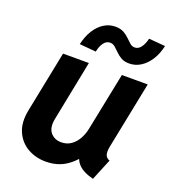

<svg xmlns="http://www.w3.org/2000/svg" viewBox="-136 -839 847 949"><g transform="rotate(20 287.5 -365.0)"><path d="M211.5 7.8Q158.7 7.8 116.1 -16.7Q73.6 -41.2 53.2 -88Q32.8 -134.9 46.3 -201.7L110.9 -523.1H246.8L184.1 -208.1Q174 -158.6 194.8 -133.3Q215.7 -108.1 251.2 -108.1Q280.6 -108.1 302.3 -123Q324 -138 338.3 -163Q352.5 -188.1 358.5 -217.9L420.3 -523.1H556.3L484.9 -167.7Q480 -141.8 484.9 -126.5Q489.8 -111.2 507.7 -104.8L461.4 7.8Q405.8 -6 380.5 -33.8Q355.1 -61.7 361.8 -98.8L397.4 -60H328L390.6 -98.9Q362.6 -51.2 317.7 -21.7Q272.8 7.8 211.5 7.8ZM259.4 -587.8 172.7 -595.5Q182.4 -639 202.4 -670.9Q222.4 -702.7 249.9 -719.9Q277.4 -737.1 309.1 -737.1Q336.1 -737.1 353.5 -727.3Q371 -717.6 383.5 -704.9Q396.1 -692.2 407.3 -682.5Q418.5 -672.7 432.8 -672.7Q452.3 -672.7 465.8 -691.5Q479.2 -710.2 485.4 -737.9L571.7 -730.7Q562.7 -688.2 542.3 -656.2Q522 -624.2 494.1 -606.5Q466.2 -588.9 434.3 -588.9Q408.2 -588.9 391.2 -598.7Q374.2 -608.6 361.9 -621.3Q349.5 -633.9 337.9 -643.8Q326.3 -653.7 311.5 -653.7Q292.2 -653.7 278.7 -635.5Q265.2 -617.3 259.4 -587.8Z"/></g></svg>

Font: Reddit Sans
Style: Italic
Weight: 400
Italic angle: -11.25°
Designer: Stephen Hutchings
Version: Version 1.013